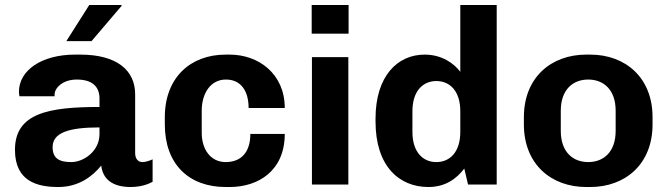

<svg xmlns="http://www.w3.org/2000/svg" viewBox="-20 -740 2680 770"><path d="M246 -575H347L468 -717L467 -720H338ZM379 -345V-311C174 -311 40 -286 40 -139C40 -11 132 10 214 10C296 10 351 -33 386 -76C392 -24 428 10 504 10C554 10 585 -7 592 -11V-101C586 -98 566 -90 551 -90C537 -90 522 -100 522 -126V-362C522 -457 450 -521 302 -521H281C147 -521 56 -458 56 -372C56 -365 57 -360 58 -354H199V-362C199 -385 229 -421 288 -421C356 -421 379 -387 379 -345ZM379 -229V-202C379 -134 316 -90 266 -90C217 -90 191 -105 191 -150C191 -208 256 -229 379 -229Z M789 -207V-296C789 -365 824 -421 886 -421C948 -421 977 -373 977 -307H1122C1122 -444 1017 -521 901 -521H885C744 -521 641 -429 641 -270V-241C641 -82 737 10 885 10H901C1016 10 1122 -55 1122 -203H984C984 -127 945 -90 885 -90C824 -90 789 -142 789 -207Z M1230 -720V-605H1378V-720ZM1231 0H1377V-511H1231Z M1857 0H1972V-720H1826V-452C1801 -485 1753 -521 1683 -521C1574 -521 1486 -435 1486 -264V-253C1486 -73 1581 10 1698 10C1765 10 1810 -22 1842 -64ZM1634 -211V-294C1634 -375 1676 -415 1730 -415C1784 -415 1826 -375 1826 -294V-211C1826 -130 1784 -90 1730 -90C1676 -90 1634 -130 1634 -211Z M2597 -241V-270C2597 -429 2488 -521 2347 -521H2331C2190 -521 2081 -429 2081 -270V-241C2081 -82 2190 10 2331 10H2347C2488 10 2597 -82 2597 -241ZM2449 -296V-215C2449 -131 2401 -90 2339 -90C2277 -90 2229 -131 2229 -215V-296C2229 -380 2277 -421 2339 -421C2401 -421 2449 -380 2449 -296Z"/></svg>

Font: Chivo
Style: Bold
Weight: 700
Designer: Hector Gatti
Foundry: Omnibus-Type
Version: Version 1.003;PS 001.003;hotconv 1.0.70;makeotf.lib2.5.58329